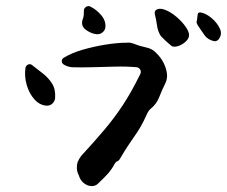

<svg xmlns="http://www.w3.org/2000/svg" viewBox="-20 -597 750 634"><path d="M328 -507Q327 -497 318.5 -490Q310 -483 299 -484Q289 -485 280 -489Q271 -493 263 -499Q246 -512 253 -533Q256 -540 256.5 -547Q257 -554 257 -562Q257 -570 264.5 -574.5Q272 -579 279 -575Q299 -565 314.5 -546.5Q330 -528 328 -507ZM604 -478Q603 -469 593.5 -460Q584 -451 571.5 -446Q559 -441 548 -444Q547 -445 538.5 -452Q530 -459 521.5 -467.5Q513 -476 511 -478Q501 -494 498.5 -512.5Q496 -531 492 -547Q489 -558 494 -563Q505 -572 524 -565Q543 -558 562 -542Q581 -526 593.5 -508Q606 -490 604 -478ZM701 -466Q695 -460 687 -461Q665 -466 654.5 -482Q644 -498 634 -512Q633 -514 631 -517.5Q629 -521 629 -524Q631 -532 631.5 -539.5Q632 -547 633 -551Q634 -556 642 -556Q660 -553 678.5 -537.5Q697 -522 706 -502.5Q715 -483 701 -466ZM531 -356Q534 -337 525 -320Q515 -300 506 -277Q497 -254 480 -240Q471 -233 466 -222Q454 -195 444 -178Q434 -161 424 -147Q414 -133 402.5 -115.5Q391 -98 375 -71Q371 -65 366 -64Q362 -62 358 -55Q348 -36 333.5 -20.5Q319 -5 304 9Q292 21 272 16Q250 8 242 -13Q241 -16 240 -19Q239 -22 237 -25Q231 -41 236 -61Q241 -73 248 -82Q293 -131 325.5 -169.5Q358 -208 386 -250.5Q414 -293 443 -352Q447 -360 443 -367Q439 -374 431 -375Q398 -378 359.5 -377Q321 -376 284 -375Q247 -374 217 -375Q200 -377 189 -385Q184 -389 184 -395.5Q184 -402 190 -406Q216 -422 252 -432.5Q288 -443 327.5 -449.5Q367 -456 400 -456Q406 -457 412 -455.5Q418 -454 424 -452Q440 -445 462 -440.5Q484 -436 497 -421Q525 -393 531 -356ZM162 -273Q161 -263 153.5 -255.5Q146 -248 135 -248Q112 -249 94.5 -268Q77 -287 68.5 -315.5Q60 -344 64 -373Q66 -381 73 -384Q80 -387 86 -382Q104 -368 122 -354Q140 -340 152 -321Q164 -302 162 -273Z"/></svg>

Font: Slackside One
Style: Regular
Weight: 400
Version: Version 1.000